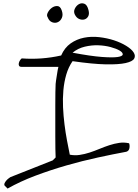

<svg xmlns="http://www.w3.org/2000/svg" viewBox="-20 -1022 828 1151"><path d="M7.8 90.8Q3.9 84 7.8 75.7Q11.7 67.4 18.1 60.1Q24.4 52.7 31.7 47.4Q39.1 42 42 40L295.9 -60.5L313.5 -78.1Q312.5 -94.7 312 -129.4Q311.5 -164.1 311.5 -207V-389.6Q311.5 -433.6 312 -467.8Q312.5 -502 313.5 -518.6Q313.5 -524.4 315.9 -539.1Q318.4 -553.7 320.8 -570.3Q323.2 -586.9 325.7 -601.1Q328.1 -615.2 330.1 -621.1H110.4Q97.7 -621.1 94.2 -627.9Q90.8 -634.8 92.8 -643.6Q94.7 -652.3 100.1 -660.6Q105.5 -668.9 110.4 -671.9Q229.5 -663.1 346.7 -689.5Q367.2 -736.3 403.3 -761.7Q439.5 -787.1 483.4 -795.9Q527.3 -804.7 574.7 -799.3Q622.1 -793.9 663.6 -780.3Q705.1 -766.6 736.8 -747.1Q768.6 -727.5 781.2 -707.5Q793.9 -687.5 784.2 -670.4Q774.4 -653.3 732.9 -644Q691.4 -634.8 614.3 -636.2Q537.1 -637.7 415 -655.3Q390.6 -620.1 377.4 -575.2Q364.3 -530.3 359.9 -480.5Q355.5 -430.7 357.9 -378.4Q360.4 -326.2 366.7 -275.9Q373 -225.6 381.8 -179.2Q390.6 -132.8 398.4 -94.7Q427.7 -88.9 457.5 -93.3Q487.3 -97.7 517.1 -107.4Q546.9 -117.2 576.2 -129.4Q605.5 -141.6 635.3 -151.4Q665 -161.1 694.3 -165.5Q723.6 -169.9 753.9 -163.1Q758.8 -150.4 755.9 -133.8Q752.9 -117.2 737.3 -112.3Q658.2 -97.7 565.9 -77.6Q473.6 -57.6 378.4 -30.3Q283.2 -2.9 192.4 31.2Q101.6 65.4 25.4 108.4ZM415 -706.1Q524.4 -685.5 589.4 -680.7Q654.3 -675.8 684.6 -680.2Q714.8 -684.6 715.8 -695.8Q716.8 -707 697.3 -718.8Q677.7 -730.5 643.6 -739.7Q609.4 -749 569.3 -750.5Q529.3 -752 488.3 -742.2Q447.3 -732.4 415 -706.1ZM265.6 -918.9Q257.8 -929.7 266.6 -946.8Q275.4 -963.9 290.5 -975.1Q305.7 -986.3 323.2 -985.8Q340.8 -985.4 349.6 -960.9Q359.4 -934.6 351.1 -915.5Q342.8 -896.5 326.7 -889.2Q310.5 -881.8 292.5 -888.7Q274.4 -895.5 265.6 -918.9ZM428.7 -934.6Q419.9 -952.1 428.7 -970.2Q437.5 -988.3 453.1 -997.1Q468.8 -1005.9 485.8 -999.5Q502.9 -993.2 510.7 -960.9Q516.6 -937.5 508.3 -923.3Q500 -909.2 485.4 -905.3Q470.7 -901.4 454.6 -908.2Q438.5 -915 428.7 -934.6Z"/></svg>

Font: Over the Rainbow
Style: Regular
Weight: 400
Designer: Kimberly Geswein
Foundry: Kimberly Geswein
Version: Version 1.002 2010